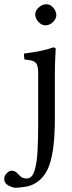

<svg xmlns="http://www.w3.org/2000/svg" viewBox="-75 -691 342 910"><path d="M92 -623Q92 -641 109 -656Q126 -671 144 -671Q164 -671 178 -654Q192 -637 192 -619Q192 -603 176.5 -587Q161 -571 140 -571Q122 -571 107 -587.5Q92 -604 92 -623ZM106 -340Q106 -369 101 -382.5Q96 -396 82 -401.5Q68 -407 41 -409Q40 -414 39 -423.5Q38 -433 39 -437Q91 -444 123 -451Q155 -458 176 -466Q189 -466 189 -459Q189 -459 188 -441Q187 -423 186 -396.5Q185 -370 185 -345V-134Q185 -40 176 19Q167 78 150.5 112Q134 146 110 165Q82 188 49 193.5Q16 199 0 199Q-14 199 -34.5 188.5Q-55 178 -55 156Q-55 142 -43 130Q-31 118 -23 118Q-6 118 4 127Q14 136 21 144Q32 155 52 155Q77 155 88.5 118.5Q100 82 103 24Q106 -34 106 -100Z"/></svg>

Font: Pochaevsk
Style: Regular
Weight: 400
Version: Version 1.210; ttfautohint (v1.8.4.7-5d5b)